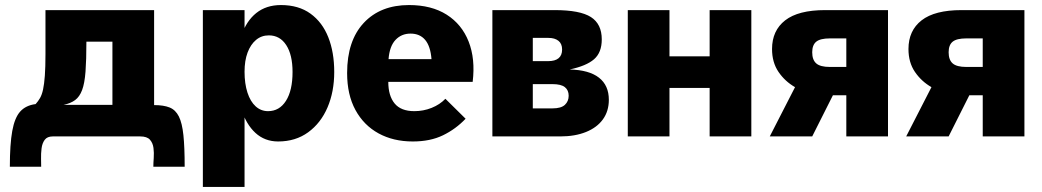

<svg xmlns="http://www.w3.org/2000/svg" viewBox="-20 -540 4126 760"><path d="M19 120Q19 31 28.5 -21.5Q38 -74 60 -98.5Q82 -123 121 -128Q131 -139 138.5 -152Q146 -165 150.5 -186Q155 -207 157.5 -240.5Q160 -274 160 -326V-500H590V-124Q628 -124 651.5 -114.5Q675 -105 688 -79Q701 -53 706 -5Q711 43 711 120H587Q587 106 588.5 85.5Q590 65 587.5 45.5Q585 26 573.5 13Q562 0 535 0H189Q167 0 157 13.5Q147 27 144.5 47.5Q142 68 142.5 88Q143 108 143 120ZM425 -125V-375H322Q322 -303 318.5 -256.5Q315 -210 305 -183.5Q295 -157 277.5 -144Q260 -131 232 -125Z M783 -500H948V200H783ZM1081 20Q1028 20 991 -14Q954 -48 934.5 -110Q915 -172 915 -255Q915 -339 935 -398Q955 -457 994.5 -488.5Q1034 -520 1092 -520Q1162 -520 1209 -486Q1256 -452 1279.5 -392.5Q1303 -333 1303 -255Q1303 -177 1276.5 -115Q1250 -53 1200 -16.5Q1150 20 1081 20ZM1041 -100Q1086 -100 1112 -141Q1138 -182 1138 -255Q1138 -323 1113 -361.5Q1088 -400 1044 -400Q1015 -400 993.5 -382Q972 -364 960 -332Q948 -300 948 -256Q948 -209 959.5 -173.5Q971 -138 992 -119Q1013 -100 1041 -100Z M1614 20Q1537 20 1478.5 -12Q1420 -44 1387 -104.5Q1354 -165 1354 -251Q1354 -379 1420 -449.5Q1486 -520 1599 -520Q1688 -520 1748 -482Q1808 -444 1835 -375.5Q1862 -307 1851 -216H1517Q1517 -161 1542 -130.5Q1567 -100 1620 -100Q1656 -100 1688.5 -113Q1721 -126 1743 -149L1823 -70Q1784 -29 1733.5 -4.5Q1683 20 1614 20ZM1518 -306H1688Q1684 -357 1663 -382Q1642 -407 1605 -407Q1569 -407 1545.5 -382Q1522 -357 1518 -306Z M1929 -500H2176Q2276 -500 2319 -472.5Q2362 -445 2362 -384Q2362 -332 2331.5 -305.5Q2301 -279 2235 -265Q2312 -263 2351 -232.5Q2390 -202 2390 -145Q2390 -100 2366.5 -67.5Q2343 -35 2299.5 -17.5Q2256 0 2198 0H1929ZM2150 -298Q2177 -298 2191 -309.5Q2205 -321 2205 -344Q2205 -367 2190.5 -378.5Q2176 -390 2151 -390H2089V-298ZM2167 -111Q2201 -111 2216 -125Q2231 -139 2231 -161Q2231 -183 2216 -195Q2201 -207 2167 -207H2089V-111Z M2465 -500H2630V-317H2789V-500H2954V0H2789V-192H2630V0H2465Z M3127 -195Q3087 -218 3061.5 -255.5Q3036 -293 3036 -346Q3036 -419 3088 -459.5Q3140 -500 3246 -500H3495V0H3330V-163H3277L3195 0H3027ZM3330 -388H3265Q3227 -388 3211 -375Q3195 -362 3195 -333Q3195 -303 3211 -289Q3227 -275 3265 -275H3330Z M3667 -195Q3627 -218 3601.5 -255.5Q3576 -293 3576 -346Q3576 -419 3628 -459.5Q3680 -500 3786 -500H4035V0H3870V-163H3817L3735 0H3567ZM3870 -388H3805Q3767 -388 3751 -375Q3735 -362 3735 -333Q3735 -303 3751 -289Q3767 -275 3805 -275H3870Z"/></svg>

Font: Moderustic
Style: Bold
Weight: 700
Designer: Tural Alisoy
Foundry: TAFT Foundry
Version: Version 2.120